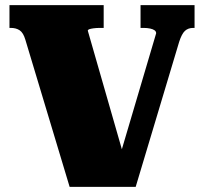

<svg xmlns="http://www.w3.org/2000/svg" viewBox="-20 -730 797 750"><path d="M477 -74 443 -103 590 -600Q590 -607 584 -611.5Q578 -616 566.5 -618.5Q555 -621 540 -621H529V-710H740V-621H735Q715 -621 702.5 -609.5Q690 -598 680 -567L510 0H252L79 -575Q71 -602 57 -611.5Q43 -621 22 -621H17V-710H385V-621H373Q357 -621 346 -619.5Q335 -618 329 -616Q323 -614 323 -610Z"/></svg>

Font: Roboto Serif Black
Style: Regular
Weight: 900
Designer: Greg Gazdowicz
Foundry: Commercial Type
Version: Version 1.008